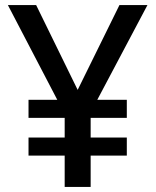

<svg xmlns="http://www.w3.org/2000/svg" viewBox="-20 -734 612 754"><path d="M285 -381 449 -714H559L362 -342H478V-271H336V-194H478V-123H336V0H234V-123H92V-194H234V-271H92V-342H205L11 -714H122Z"/></svg>

Font: Noto Sans Gurmukhi Medium
Style: Regular
Weight: 500
Designer: Jelle Bosma - Monotype Design Team
Foundry: Monotype Imaging Inc.
Version: Version 2.004; ttfautohint (v1.8.4.7-5d5b)